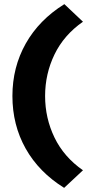

<svg xmlns="http://www.w3.org/2000/svg" viewBox="-20 -722 430 928"><path d="M290 186Q168 110 104 -4Q40 -118 40 -258Q40 -397 104.5 -511.5Q169 -626 291 -702L381 -617Q289 -553 243.5 -459Q198 -365 198 -258Q198 -151 243.5 -57Q289 37 381 101Z"/></svg>

Font: Mach
Style: Bold
Weight: 700
Version: Version 1.002